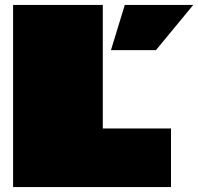

<svg xmlns="http://www.w3.org/2000/svg" viewBox="-20 -757 802 777"><path d="M33 0V-737H396V-237H672V0ZM429 -554 485 -737H762L611 -554Z"/></svg>

Font: Tomorrow Black
Style: Regular
Weight: 900
Designer: Tony de Marco, Monica Rizzolli
Foundry: Just in Type
Version: Version 2.002